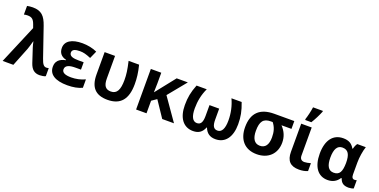

<svg xmlns="http://www.w3.org/2000/svg" viewBox="-20 -1602 4779 2424"><g transform="rotate(20 2370.0 -390.0)"><path d="M502 10C526 10 566 4 582 -5V-114C571 -111 560 -109 550 -109C516 -109 496 -136 473 -204L339 -594C298 -713 248 -766 132 -766C106 -766 81 -763 56 -758V-642C72 -646 88 -648 104 -648C163 -648 186 -626 208 -566L224 -521L4 0H148L248 -251C257 -275 268 -313 282 -364H285C289 -340 296 -315 304 -288L365 -103C391 -25 432 10 502 10Z M874 10C954 10 1020 -3 1072 -28V-141C1016 -114 948 -100 887 -100C804 -100 762 -121 762 -164C762 -219 821 -235 896 -235H971V-334H903C833 -334 777 -345 777 -395C777 -438 822 -450 880 -450C927 -450 962 -441 1029 -413L1074 -514C1019 -540 946 -555 876 -555C733 -555 650 -503 650 -411C650 -345 684 -303 752 -287V-282C663 -264 624 -220 624 -150C624 -45 713 10 874 10Z M1414 9C1588 9 1672 -91 1672 -295C1672 -374 1664 -444 1639 -545H1498C1524 -433 1532 -371 1532 -299C1532 -170 1500 -104 1419 -104C1347 -104 1316 -146 1316 -242V-545H1176V-246C1176 -73 1253 9 1414 9Z M1797 0H1937V-169L2004 -215L2148 0H2306L2095 -302L2294 -545H2144L1936 -283H1934L1937 -402V-545H1797Z M2563 10C2638 10 2684 -22 2712 -92H2716C2742 -25 2788 10 2865 10C2996 10 3072 -94 3072 -264C3072 -365 3057 -441 3017 -545H2880C2920 -458 2940 -366 2940 -267C2940 -158 2909 -101 2853 -101C2801 -101 2779 -137 2779 -223V-369H2649V-223C2649 -138 2626 -101 2576 -101C2518 -101 2488 -159 2488 -268C2488 -367 2507 -458 2548 -545H2411C2370 -442 2356 -365 2356 -264C2356 -94 2432 10 2563 10Z M3419 10C3571 10 3674 -85 3674 -237C3674 -314 3647 -381 3590 -441H3724V-546H3456C3262 -546 3166 -451 3166 -263C3166 -93 3259 10 3419 10ZM3420 -104C3345 -104 3310 -166 3310 -265C3310 -391 3348 -441 3448 -441H3472C3514 -387 3530 -330 3530 -256C3530 -157 3493 -104 3420 -104Z M3848 -606H3931C3967 -664 3996 -723 4019 -779V-790H3887C3880 -735 3861 -658 3848 -621ZM3987 10C4032 10 4071 2 4103 -12V-118C4071 -109 4042 -103 4019 -103C3982 -103 3958 -123 3958 -168V-545H3817V-167C3817 -48 3870 10 3987 10Z M4371 10C4439 10 4490 -18 4525 -72H4533C4553 -14 4586 10 4655 10C4675 10 4710 3 4720 -3V-114C4711 -111 4701 -109 4691 -109C4665 -109 4651 -127 4651 -167V-326C4651 -397 4665 -486 4685 -545H4570C4556 -526 4545 -501 4538 -471H4531C4499 -528 4454 -554 4381 -554C4245 -554 4166 -451 4166 -270C4166 -92 4242 10 4371 10ZM4412 -103C4339 -103 4309 -165 4309 -269C4309 -383 4343 -440 4410 -440C4489 -440 4519 -386 4519 -271C4517 -155 4492 -103 4412 -103Z"/></g></svg>

Font: Kathrein 75 Bold
Style: Regular
Weight: 700
Designer: Lazydogs Typefoundry, based on Open Sans by Ascender Corporation
Foundry: Lazydogs Typefoundry
Version: Version 1.003;PS 001.003;hotconv 1.0.88;makeotf.lib2.5.64775